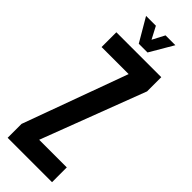

<svg xmlns="http://www.w3.org/2000/svg" viewBox="-316 -993 1014 1014"><g transform="rotate(45 191.0 -486.0)"><path d="M17.1 0V-103.7L231.1 -689.7H29V-800H364.5V-694L142.3 -110.3H348.6V0ZM155.6 -840.9 78.8 -972.1H152.2L188.3 -903.4L224.3 -972.1H297.7L220.9 -840.9Z"/></g></svg>

Font: Big Shoulders Thin
Style: Regular
Weight: 100
Designer: Patric King
Foundry: XO Type Co
Version: Version 2.002